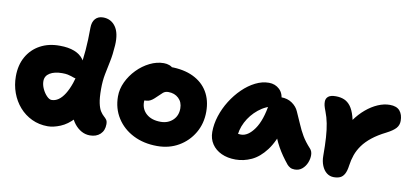

<svg xmlns="http://www.w3.org/2000/svg" viewBox="-71 -1002 2733 1264"><g transform="rotate(10 1295.5 -370.0)"><path d="M293 9Q235 9 186.5 -14Q138 -37 103 -77Q68 -117 49 -169Q30 -221 30 -279Q30 -354 61.5 -410Q93 -466 150 -497Q207 -528 282 -527Q338 -527 378 -511.5Q418 -496 440 -465.5Q462 -435 462 -389Q462 -364 451.5 -348.5Q441 -333 426 -333Q416 -333 407.5 -336Q399 -339 389 -342.5Q379 -346 364.5 -349Q350 -352 327 -352Q276 -352 245 -333Q214 -314 214 -279Q214 -254 226 -228Q238 -202 255.5 -184Q273 -166 288 -166Q337 -166 375 -226.5Q413 -287 435.5 -401.5Q458 -516 458 -678Q458 -717 477 -738.5Q496 -760 529 -760Q582 -760 612.5 -717.5Q643 -675 638 -593Q634 -530 624 -483Q614 -436 605.5 -392Q597 -348 597 -294Q597 -234 604.5 -199.5Q612 -165 623.5 -147.5Q635 -130 646 -120.5Q657 -111 664.5 -101Q672 -91 672 -71Q672 -29 646 -4.5Q620 20 577 20Q546 20 519.5 5Q493 -10 473 -35.5Q453 -61 442.5 -94Q432 -127 432 -163L529 -192Q505 -117 464 -73Q423 -29 377 -10Q331 9 293 9Z M1025 12Q935 12 865 -23.5Q795 -59 755 -122Q715 -185 715 -266Q715 -315 737.5 -362.5Q760 -410 797.5 -448.5Q835 -487 881.5 -510Q928 -533 975 -533Q995 -533 1012.5 -526.5Q1030 -520 1041 -506.5Q1052 -493 1052 -470Q1052 -430 1035 -399Q1018 -368 967 -352Q948 -346 930.5 -332Q913 -318 901.5 -298.5Q890 -279 890 -259Q890 -210 925 -179.5Q960 -149 1020 -149Q1069 -149 1101 -179Q1133 -209 1133 -258Q1133 -300 1106 -325.5Q1079 -351 1037 -351Q1016 -351 1002 -339Q988 -327 968 -307Q954 -293 942.5 -284.5Q931 -276 919 -272.5Q907 -269 891 -269Q872 -269 856.5 -284.5Q841 -300 841 -345Q841 -376 857 -406.5Q873 -437 899 -461.5Q925 -486 957 -501Q989 -516 1021 -516Q1111 -516 1174.5 -485.5Q1238 -455 1271.5 -399Q1305 -343 1305 -266Q1305 -187 1268 -124Q1231 -61 1168 -24.5Q1105 12 1025 12Z M1549 10Q1495 10 1454 -9Q1413 -28 1390 -62.5Q1367 -97 1367 -143Q1367 -195 1384.5 -249.5Q1402 -304 1433 -353.5Q1464 -403 1504 -442Q1544 -481 1589 -503.5Q1634 -526 1679 -526Q1721 -526 1750 -498.5Q1779 -471 1779 -420Q1779 -403 1769.5 -393.5Q1760 -384 1747 -381Q1685 -370 1637 -331Q1589 -292 1561.5 -238.5Q1534 -185 1534 -127Q1534 -113 1536 -101.5Q1538 -90 1543 -73L1469 -187Q1494 -170 1513 -164Q1532 -158 1556 -158Q1603 -158 1645 -217.5Q1687 -277 1704 -392Q1708 -418 1728.5 -432Q1749 -446 1774 -446Q1817 -446 1848 -424.5Q1879 -403 1892 -372Q1912 -329 1927.5 -292Q1943 -255 1963.5 -220Q1984 -185 2019 -147Q2034 -131 2034.5 -105.5Q2035 -80 2024.5 -54Q2014 -28 1993.5 -10.5Q1973 7 1944 7Q1925 7 1913 0Q1901 -7 1893 -16Q1871 -43 1854 -67.5Q1837 -92 1822 -118.5Q1807 -145 1793.5 -177Q1780 -209 1765 -249L1825 -255Q1795 -154 1751 -96Q1707 -38 1655 -14Q1603 10 1549 10Z M2206 12Q2179 12 2158.5 -4Q2138 -20 2126 -49Q2114 -78 2114 -115Q2114 -185 2110.5 -237Q2107 -289 2099 -329.5Q2091 -370 2078 -403Q2068 -429 2065 -441.5Q2062 -454 2062 -468Q2062 -489 2077.5 -502Q2093 -515 2128 -515Q2160 -515 2184.5 -504.5Q2209 -494 2227 -470Q2245 -446 2257 -404.5Q2269 -363 2275 -300L2207 -278Q2229 -333 2260.5 -377.5Q2292 -422 2330 -454Q2368 -486 2408.5 -503.5Q2449 -521 2488 -521Q2534 -521 2555 -496Q2576 -471 2576 -429Q2576 -400 2557.5 -379.5Q2539 -359 2496 -337Q2442 -310 2405 -280.5Q2368 -251 2345 -219Q2322 -187 2310 -153Q2298 -119 2293 -82Q2288 -44 2276.5 -23.5Q2265 -3 2247.5 4.5Q2230 12 2206 12Z"/></g></svg>

Font: Shantell Sans ExtraBold
Style: Regular
Weight: 800
Designer: Stephen Nixon, Anya Danilova, Shantell Martin
Foundry: Arrow Type
Version: Version 1.011;[c5ecc13dd]